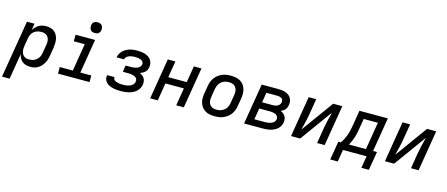

<svg xmlns="http://www.w3.org/2000/svg" viewBox="-63 -1447 5519 2370"><g transform="rotate(15 2696.5 -262.0)"><path d="M-7 215 115 -520H212L198 -434Q210 -455 228 -474Q246 -493 267.5 -505.5Q289 -518 313.5 -523Q338 -528 361 -528Q390 -528 417.5 -520.5Q445 -513 465.5 -496Q486 -479 499 -455Q512 -431 517 -403.5Q522 -376 520.5 -347Q519 -318 515 -289L498 -189Q494 -165 487 -140.5Q480 -116 467 -93Q454 -70 436.5 -50.5Q419 -31 396 -17Q373 -3 348 2.5Q323 8 298 8Q270 8 243.5 1Q217 -6 196 -22.5Q175 -39 162.5 -63Q150 -87 145 -114L90 215ZM259 -76Q276 -76 293 -79Q310 -82 326.5 -90Q343 -98 356.5 -110Q370 -122 380 -137.5Q390 -153 395.5 -169.5Q401 -186 403 -203L420 -303Q423 -320 423.5 -337.5Q424 -355 420.5 -371.5Q417 -388 408.5 -402.5Q400 -417 386.5 -426.5Q373 -436 356 -440Q339 -444 322 -444Q298 -444 273 -437.5Q248 -431 228 -415Q208 -399 196 -375.5Q184 -352 180 -328L163 -228Q160 -210 159 -191.5Q158 -173 161.5 -155.5Q165 -138 172.5 -122.5Q180 -107 193.5 -96Q207 -85 224 -80.5Q241 -76 259 -76Z M1054 0H651V-84H818L876 -436H736L737 -520H986L914 -84H1054ZM960 -601Q944 -601 928.5 -606.5Q913 -612 904 -624.5Q895 -637 892.5 -653.5Q890 -670 892 -687Q894 -698 900 -709Q906 -720 916 -727Q926 -734 937.5 -736.5Q949 -739 961 -739Q977 -739 992.5 -733.5Q1008 -728 1017 -715.5Q1026 -703 1029 -686.5Q1032 -670 1029 -653Q1027 -642 1021 -631Q1015 -620 1005 -613Q995 -606 983.5 -603.5Q972 -601 960 -601Z M1454 8Q1429 8 1404 6Q1379 4 1355 -1.5Q1331 -7 1308.5 -17.5Q1286 -28 1269.5 -44Q1253 -60 1244.5 -83.5Q1236 -107 1241 -133L1242 -139H1337L1336 -137Q1334 -124 1340.5 -112.5Q1347 -101 1358 -94.5Q1369 -88 1382 -84.5Q1395 -81 1408 -78.5Q1421 -76 1434.5 -75.5Q1448 -75 1461 -75Q1476 -75 1490 -76Q1504 -77 1518 -80Q1532 -83 1546 -88.5Q1560 -94 1572.5 -103Q1585 -112 1593.5 -125Q1602 -138 1604 -153Q1606 -167 1602 -180Q1598 -193 1588 -202Q1578 -211 1565 -216Q1552 -221 1538 -224Q1524 -227 1510 -228Q1496 -229 1482 -229H1418L1431 -312H1495Q1508 -312 1521 -313Q1534 -314 1547 -316.5Q1560 -319 1572.5 -323Q1585 -327 1596 -334.5Q1607 -342 1615.5 -353.5Q1624 -365 1626 -377Q1628 -390 1623.5 -401.5Q1619 -413 1610.5 -421Q1602 -429 1590.5 -433.5Q1579 -438 1567 -440.5Q1555 -443 1542.5 -444Q1530 -445 1517 -445Q1505 -445 1493 -444Q1481 -443 1469 -440.5Q1457 -438 1445 -434Q1433 -430 1422 -423Q1411 -416 1403 -405Q1395 -394 1393 -382V-381H1298V-384Q1302 -407 1314.5 -429.5Q1327 -452 1345 -469Q1363 -486 1385.5 -498Q1408 -510 1431 -516.5Q1454 -523 1477.5 -525.5Q1501 -528 1524 -528Q1550 -528 1575 -525Q1600 -522 1623.5 -514.5Q1647 -507 1667 -494Q1687 -481 1700.5 -461.5Q1714 -442 1719 -417Q1724 -392 1719 -367Q1717 -350 1709 -333.5Q1701 -317 1687.5 -304.5Q1674 -292 1658 -283.5Q1642 -275 1625 -269Q1644 -261 1659.5 -248.5Q1675 -236 1685.5 -219.5Q1696 -203 1698.5 -182Q1701 -161 1698 -139Q1694 -114 1681 -90.5Q1668 -67 1648 -49.5Q1628 -32 1603.5 -20.5Q1579 -9 1554 -3Q1529 3 1504 5.5Q1479 8 1454 8Z M1829 0 1915 -520H2012L1977 -310H2213L2248 -520H2345L2259 0H2162L2199 -226H1963L1926 0Z M2655 8Q2623 8 2592 2.5Q2561 -3 2535.5 -17.5Q2510 -32 2491.5 -55.5Q2473 -79 2463.5 -107.5Q2454 -136 2454 -167.5Q2454 -199 2459 -231L2476 -331Q2480 -358 2490 -385Q2500 -412 2517 -436Q2534 -460 2558 -478.5Q2582 -497 2609 -508.5Q2636 -520 2663.5 -524Q2691 -528 2718 -528Q2750 -528 2781 -522.5Q2812 -517 2838 -502.5Q2864 -488 2882.5 -464.5Q2901 -441 2910 -412.5Q2919 -384 2919.5 -352.5Q2920 -321 2915 -289L2898 -189Q2894 -162 2884 -135Q2874 -108 2857 -84Q2840 -60 2816 -41.5Q2792 -23 2765 -11.5Q2738 0 2710 4Q2682 8 2655 8ZM2655 -76Q2672 -76 2689.5 -79Q2707 -82 2723.5 -89.5Q2740 -97 2754.5 -109Q2769 -121 2779 -136.5Q2789 -152 2795 -169Q2801 -186 2803 -203L2820 -303Q2823 -321 2823.5 -338.5Q2824 -356 2820 -372.5Q2816 -389 2807 -403.5Q2798 -418 2784.5 -427Q2771 -436 2753.5 -440Q2736 -444 2718 -444Q2701 -444 2683.5 -441Q2666 -438 2650 -430.5Q2634 -423 2619.5 -411Q2605 -399 2595 -383.5Q2585 -368 2579 -351Q2573 -334 2570 -317L2554 -217Q2551 -199 2550.5 -181.5Q2550 -164 2553.5 -147.5Q2557 -131 2566.5 -116.5Q2576 -102 2589.5 -93Q2603 -84 2620 -80Q2637 -76 2655 -76Z M3029 0 3115 -520H3330Q3354 -520 3377.5 -517Q3401 -514 3422.5 -506Q3444 -498 3462 -484.5Q3480 -471 3491 -452Q3502 -433 3505.5 -409.5Q3509 -386 3505 -362Q3502 -347 3496 -331.5Q3490 -316 3479 -303.5Q3468 -291 3454 -282Q3440 -273 3425 -267Q3444 -259 3459.5 -247Q3475 -235 3485.5 -218Q3496 -201 3498.5 -180Q3501 -159 3498 -138Q3494 -115 3482 -92.5Q3470 -70 3451 -53.5Q3432 -37 3409 -26.5Q3386 -16 3362.5 -10Q3339 -4 3316 -2Q3293 0 3269 0ZM3310 -310Q3325 -310 3341 -312.5Q3357 -315 3372 -322.5Q3387 -330 3397.5 -343.5Q3408 -357 3410 -373Q3413 -389 3407.5 -403Q3402 -417 3389 -424.5Q3376 -432 3361 -434.5Q3346 -437 3330 -437H3197L3176 -310ZM3138 -83H3269Q3282 -83 3295.5 -84Q3309 -85 3322.5 -87.5Q3336 -90 3349 -94.5Q3362 -99 3374 -107Q3386 -115 3394 -127.5Q3402 -140 3404 -153Q3406 -166 3402.5 -178.5Q3399 -191 3390 -200Q3381 -209 3369.5 -214Q3358 -219 3345 -222Q3332 -225 3318.5 -226Q3305 -227 3292 -227H3162Z M3629 0 3715 -520H3812L3777 -312Q3769 -261 3756 -211Q3743 -161 3731 -110L4028 -520H4145L4059 0H3962L3996 -208Q4005 -259 4017.5 -309Q4030 -359 4043 -410L3746 0Z M4665 154H4569L4595 0H4293L4267 154H4171L4211 -84H4243Q4262 -111 4277 -140.5Q4292 -170 4302.5 -201Q4313 -232 4319.5 -263Q4326 -294 4332 -325L4364 -520H4727L4655 -84H4705ZM4347 -84H4564L4622 -436H4441L4420 -312Q4416 -283 4410 -254Q4404 -225 4395 -196Q4386 -167 4374 -139Q4362 -111 4347 -84Z M4829 0 4915 -520H5012L4977 -312Q4969 -261 4956 -211Q4943 -161 4931 -110L5228 -520H5345L5259 0H5162L5196 -208Q5205 -259 5217.5 -309Q5230 -359 5243 -410L4946 0Z"/></g></svg>

Font: Iosevka Md Ex Obl
Style: Regular
Weight: 500
Width: 7
Italic angle: -9°
Monospace: yes
Designer: Belleve Invis
Foundry: Belleve Invis
Version: Version 32.5.0; ttfautohint (v1.8.4)